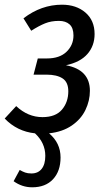

<svg xmlns="http://www.w3.org/2000/svg" viewBox="-25 -558 458 818"><path d="M358 -171Q358 -129 339 -89.5Q320 -50 280.5 -23Q241 4 184 10Q233 51 233 113Q233 171 201 205.5Q169 240 112 240Q69 240 33 214L59 166Q71 173 82 177Q93 181 109 181Q137 181 152.5 161.5Q168 142 168 106Q168 51 124 10Q48 2 -5 -53L44 -106Q94 -59 156 -59Q212 -59 239 -91Q266 -123 266 -169Q266 -208 241.5 -224Q217 -240 173 -240H118L136 -309H175Q229 -309 258.5 -337.5Q288 -366 288 -407Q288 -439 271.5 -454Q255 -469 226 -469Q193 -469 167 -458.5Q141 -448 108 -427L75 -480Q151 -538 239 -538Q300 -538 339 -504.5Q378 -471 378 -413Q378 -363 347.5 -328Q317 -293 256 -280Q358 -261 358 -171Z"/></svg>

Font: Fira Sans Compressed
Style: Italic
Weight: 400
Width: 1
Italic angle: -8°
Designer: bBox Type GmbH & Carrois Corporate GbR & Edenspiekermann AG
Foundry: bBox Type GmbH & Carrois Corporate GbR & Edenspiekermann AG
Version: Version 4.301